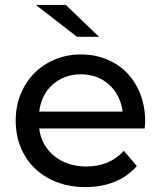

<svg xmlns="http://www.w3.org/2000/svg" viewBox="-20 -757 668 783"><path d="M570 -233H140Q144 -198 160 -169.5Q176 -141 201.5 -120.5Q227 -100 260 -89Q293 -78 332 -78Q427 -78 485 -142L538 -80Q502 -38 448.5 -16Q395 6 329 6Q265 6 212.5 -14Q160 -34 122.5 -70Q85 -106 64.5 -156Q44 -206 44 -265Q44 -323 64 -372.5Q84 -422 119.5 -458Q155 -494 204 -514.5Q253 -535 310 -535Q367 -535 415.5 -515Q464 -495 498.5 -459Q533 -423 552.5 -372.5Q572 -322 572 -262Q572 -257 571.5 -249.5Q571 -242 570 -233ZM140 -302H480Q476 -335 462 -363Q448 -391 425.5 -411.5Q403 -432 373.5 -443Q344 -454 310 -454Q275 -454 246 -443Q217 -432 194.5 -412Q172 -392 158 -364Q144 -336 140 -302ZM126 -737H248L384 -607H294Z"/></svg>

Font: CMG Sans Medium
Style: Regular
Weight: 500
Designer: Julieta Ulanovsky
Foundry: Julieta Ulanovsky
Version: Version 7.200